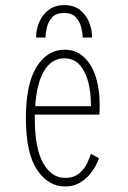

<svg xmlns="http://www.w3.org/2000/svg" viewBox="-20 -702 490 734"><path d="M228.5 11Q165.5 11 122.2 -52.2Q79 -115.5 79 -251Q79 -381 120 -446.5Q161 -512 227 -512Q270.5 -512 300.5 -484.2Q330.5 -456.5 345.8 -409.2Q361 -362 361 -303.5Q361 -294 360.8 -283.5Q360.5 -273 360 -264H113Q113 -257.5 113 -251Q113 -135 145 -78.5Q177 -22 228.5 -22Q263.5 -22 284 -40Q304.5 -58 314.2 -80Q324 -102 327.5 -114L358.5 -97Q355.5 -87 346.2 -69.2Q337 -51.5 321 -33Q305 -14.5 282.2 -1.8Q259.5 11 228.5 11ZM225 -479Q178 -479 149.2 -432Q120.5 -385 114.5 -296H327.5V-304Q327.5 -349 317.2 -389Q307 -429 284.5 -454Q262 -479 225 -479ZM226 -682.5Q261.5 -682.5 285 -664.5Q308.5 -646.5 320.2 -618Q332 -589.5 332 -558.5H296Q296 -574 290.8 -596.2Q285.5 -618.5 270.2 -635.5Q255 -652.5 225 -652.5Q194.5 -652.5 179.2 -635.5Q164 -618.5 159 -596.2Q154 -574 154 -558.5H118Q118 -589.5 130.2 -618Q142.5 -646.5 166.5 -664.5Q190.5 -682.5 226 -682.5Z"/></svg>

Font: Trispace Condensed Thin
Style: Regular
Weight: 100
Width: 3
Designer: Tyler Finck
Foundry: Etcetera Type Company
Version: Version 1.210; ttfautohint (v1.8.3)